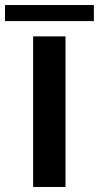

<svg xmlns="http://www.w3.org/2000/svg" viewBox="-89 -745 394 765"><path d="M43 0V-600H172V0ZM-69 -661V-725H285V-661Z"/></svg>

Font: Big Shoulders Display ExtraBold
Style: Regular
Weight: 800
Designer: Patric King
Foundry: XO Type Co
Version: Version 1.000; ttfautohint (v1.8.2)